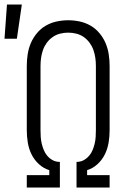

<svg xmlns="http://www.w3.org/2000/svg" viewBox="-53 -833 573 853"><path d="M66 0V-55H166V-77Q140 -85 119.5 -104Q99 -123 87 -147.5Q75 -172 70.5 -199.5Q66 -227 66 -254V-540Q66 -566 70 -592Q74 -618 84 -641.5Q94 -665 111 -685.5Q128 -706 150.5 -719Q173 -732 198.5 -737.5Q224 -743 250 -743Q276 -743 301.5 -737.5Q327 -732 349.5 -719Q372 -706 389 -685.5Q406 -665 416 -641.5Q426 -618 430 -592Q434 -566 434 -540V-254Q434 -227 429.5 -199.5Q425 -172 413 -147.5Q401 -123 380.5 -104Q360 -85 334 -77V-55H434V0H287V-114H293Q308 -115 321 -122.5Q334 -130 343.5 -141.5Q353 -153 358.5 -166.5Q364 -180 367.5 -194.5Q371 -209 372 -224Q373 -239 373 -254V-540Q373 -558 370.5 -576Q368 -594 362 -611Q356 -628 345 -643Q334 -658 319 -668.5Q304 -679 286 -683.5Q268 -688 250 -688Q232 -688 214 -683.5Q196 -679 181 -668.5Q166 -658 155 -643Q144 -628 138 -611Q132 -594 129.5 -576Q127 -558 127 -540V-254Q127 -239 128 -224Q129 -209 132.5 -194.5Q136 -180 141.5 -166.5Q147 -153 156.5 -141.5Q166 -130 179 -122.5Q192 -115 207 -114H213V0ZM-33 -661 -22 -813H44L22 -661Z"/></svg>

Font: Iosevka Curly Light
Style: Regular
Weight: 300
Monospace: yes
Designer: Belleve Invis
Foundry: Belleve Invis
Version: Version 22.1.2; ttfautohint (v1.8.4)